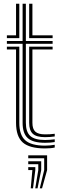

<svg xmlns="http://www.w3.org/2000/svg" viewBox="-20 -790 331 1032"><path d="M222 -22.5Q157.5 -22.5 129.5 -47.5Q101.5 -72.5 101.5 -130V-554.5H17V-569.5H101.5V-770H119V-569.5H262.8V-554.5H119V-130Q119 -80.5 142.9 -59Q166.8 -37.5 222 -37.5Q235 -37.5 247.9 -38.5Q260.8 -39.5 274.2 -41.2V-26.5Q263.2 -24.5 250.2 -23.5Q237.2 -22.5 222 -22.5ZM222 7.8Q138.8 7.8 102.5 -24.2Q66.2 -56.2 66.2 -130V-524H17V-539.2H83.8V-130Q83.8 -64.2 115.9 -35.8Q148 -7.2 222 -7.2Q236.2 -7.2 249.2 -8.5Q262.2 -9.8 274.2 -11.8V3Q254 7.8 222 7.8ZM222 -52.8Q176.2 -52.8 156.5 -70.8Q136.8 -88.8 136.8 -130V-539.2H262.8V-524H154.2V-130Q154.2 -96.5 170.1 -82.1Q186 -67.8 222 -67.8Q234.8 -67.8 248 -68.4Q261.2 -69 274.2 -71V-56.5Q262.5 -54.8 249.4 -53.8Q236.2 -52.8 222 -52.8ZM17 -585V-600H66.2V-770H83.8V-585ZM136.8 -585V-770H154.2V-600H262.8V-585ZM193.8 222.2 217.5 124.2V60.8H131.8V45H233.2V124.2L206 222.2ZM145.2 222.2 154 124.2H131.8V108.5H169.8V124.2L157.5 222.2ZM169.5 222.2 185.8 124.2V92.5H131.8V76.8H201.5V124.2L181.8 222.2Z"/></svg>

Font: Big Shoulders Inline Text Thin Medium
Style: Regular
Weight: 500
Version: Version 2.002